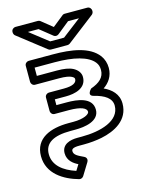

<svg xmlns="http://www.w3.org/2000/svg" viewBox="-145 -865 911 1188"><g transform="rotate(-15 310.5 -270.5)"><path d="M295 -15H266C219 -15 165 0 165 57C165 106 203 131 230 144L207 181C128 155 69 110 69 37C69 -34 127 -67 236 -67H268C327 -67 422 -80 422 -154C422 -234 325 -244 260 -244H193V-281H264C322 -281 397 -298 397 -370C397 -398 378 -419 354 -432C329 -445 295 -450 252 -450H123V-503H252C371 -503 463 -481 500 -433C511 -419 516 -404 516 -383C516 -335 482 -307 428 -288C428 -288 388 -251 430 -240C499 -223 541 -195 541 -148C541 -50 415 -15 295 -15ZM372 -154C372 -138 336 -117 268 -117H236C121 -117 19 -78 19 37C19 150 117 209 211 235C221 238 233 233 239 224L287 146C298 127 286 114 277 110C239 92 215 81 215 57C215 46 221 35 266 35H295C336 35 374 31 410 24C498 6 591 -42 591 -148C591 -209 550 -246 502 -268C538 -292 566 -330 566 -383C566 -413 557 -441 540 -464C485 -536 372 -553 252 -553H98C87 -553 73 -543 73 -528V-425C73 -414 83 -400 98 -400H252C292 -400 318 -395 331 -388C345 -381 347 -375 347 -370C347 -347 324 -331 264 -331H168C157 -331 143 -321 143 -306V-219C143 -208 153 -194 168 -194H260C337 -194 372 -177 372 -154ZM319 -664 397 -727H467L347 -635H258L140 -727H208L288 -663C297 -656 310 -657 319 -664ZM303 -715 232 -772C228 -775 223 -777 217 -777H73C62 -777 48 -767 48 -752V-748C48 -742 51 -733 57 -728L234 -590C238 -587 243 -585 249 -585H356C361 -585 367 -587 371 -590L549 -727C554 -731 559 -739 559 -747V-752C559 -763 549 -777 534 -777H388C383 -777 377 -775 373 -771Z"/></g></svg>

Font: Asimov
Style: XWidOu
Weight: 500
Designer: Google
Version: Version 2.000980; 2014